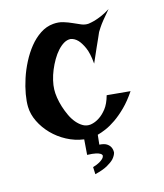

<svg xmlns="http://www.w3.org/2000/svg" viewBox="-187 -833 997 1165"><g transform="rotate(-20 311.5 -250.0)"><path d="M320.3 2.9 308.6 62.5Q339.8 67.4 354 79.1Q368.2 90.8 373 104.5Q378.9 120.1 376 138.7Q369.1 157.2 351.6 173.8Q335.9 187.5 306.2 201.2Q276.4 214.8 224.6 222.7L226.6 177.7Q254.9 171.9 271 164.1Q287.1 156.2 294.9 149.4Q303.7 141.6 305.7 132.8Q305.7 124 295.9 117.2Q288.1 111.3 270 105.5Q252 99.6 217.8 95.7L233.4 1Q177.7 -11.7 130.4 -42.5Q83 -73.2 48.8 -115.2Q14.6 -157.2 -3.9 -205.6Q-22.5 -253.9 -19.5 -300.8Q-17.6 -334 -5.9 -378.4Q5.9 -422.9 25.9 -469.7Q45.9 -516.6 74.2 -561.5Q102.5 -606.4 136.7 -642.1Q170.9 -677.7 211.4 -699.7Q252 -721.7 295.9 -721.7Q330.1 -721.7 357.9 -710.4Q385.7 -699.2 409.7 -685.5Q433.6 -671.9 455.1 -660.6Q476.6 -649.4 499 -649.4Q516.6 -650.4 539.1 -654.3Q558.6 -658.2 584.5 -666.5Q610.4 -674.8 642.6 -691.4Q610.4 -660.2 590.3 -639.2Q570.3 -618.2 559.6 -604.5Q546.9 -588.9 541 -580.1Q535.2 -569.3 523.4 -547.9Q512.7 -528.3 494.1 -495.6Q475.6 -462.9 447.3 -410.2Q447.3 -477.5 434.1 -514.6Q420.9 -551.8 405.3 -571.3Q386.7 -593.8 363.3 -599.6Q341.8 -602.5 320.3 -592.3Q298.8 -582 277.8 -562.5Q256.8 -543 237.8 -516.1Q218.8 -489.3 203.6 -460Q188.5 -430.7 178.7 -400.9Q168.9 -371.1 166 -345.7Q163.1 -323.2 165 -293.5Q167 -263.7 173.8 -232.9Q180.7 -202.1 191.4 -172.9Q202.1 -143.6 218.3 -120.6Q234.4 -97.7 254.9 -83.5Q275.4 -69.3 301.8 -70.3Q331.1 -72.3 359.4 -87.9Q383.8 -100.6 409.2 -127.4Q434.6 -154.3 453.1 -204.1L597.7 -177.7Q557.6 -127.9 518.1 -95.2Q478.5 -62.5 442.4 -42Q406.2 -21.5 375 -11.2Q343.8 -1 320.3 2.9Z"/></g></svg>

Font: Lakki Reddy
Style: Regular
Weight: 400
Designer: Appaji Ambarisha Darbha
Version: Version 1.0.4; ttfautohint (v1.2.42-39fb)